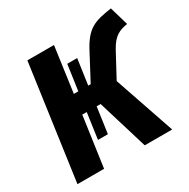

<svg xmlns="http://www.w3.org/2000/svg" viewBox="-160 -858 992 1006"><g transform="rotate(-30 336.0 -355.0)"><path d="M553 -510C590 -577 623 -588 672 -597L639 -710C536 -694 487 -683 428 -568L349 -419H334L356 -573H296L274 -419H247L285 -693H124L27 0H188L231 -303H258L236 -147H296L318 -303H342L434 0H600L475 -365Z"/></g></svg>

Font: Fira Sans
Style: Bold Italic
Weight: 700
Italic angle: -8°
Designer: bBox Type GmbH & Carrois Corporate GbR & Edenspiekermann AG
Foundry: bBox Type GmbH & Carrois Corporate GbR & Edenspiekermann AG
Version: Version 4.301;PS 004.301;hotconv 1.0.88;makeotf.lib2.5.64775